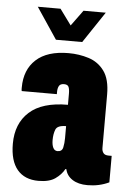

<svg xmlns="http://www.w3.org/2000/svg" viewBox="-53 -765 549 816"><g transform="rotate(5 221.5 -356.5)"><path d="M75 -725H172L221 -658L270 -725H365L276 -592H164ZM142 12Q83 12 51.5 -25.5Q20 -63 20 -136Q20 -222 74.5 -271.5Q129 -321 239 -321V-368Q239 -388 234.5 -397.5Q230 -407 215 -407Q199 -407 193.5 -397Q188 -387 188 -372V-362H38Q37 -366 37 -369.5Q37 -373 37 -377Q37 -453 84.5 -496.5Q132 -540 223 -540Q268 -540 309 -527Q350 -514 375.5 -479Q401 -444 401 -379V-151Q401 -138 407.5 -129.5Q414 -121 430 -121H443V-8Q401 12 351 12Q312 12 287 -4Q262 -20 256 -48H252Q239 -24 213.5 -6Q188 12 142 12ZM212 -121Q231 -121 235 -139Q239 -157 239 -179V-230Q202 -230 194.5 -211Q187 -192 187 -166Q187 -146 193 -133.5Q199 -121 212 -121Z"/></g></svg>

Font: Archivo ExtraCondensed Black
Style: Regular
Weight: 900
Width: 2
Designer: Hector Gatti
Foundry: Omnibus-Type
Version: Version 2.001; ttfautohint (v1.8.3)